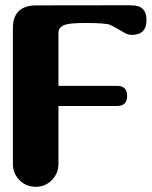

<svg xmlns="http://www.w3.org/2000/svg" viewBox="-20 -721 585 741"><path d="M545.4 -643.6Q545.4 -586.4 488.8 -586.4Q475.1 -586.4 462.4 -593.3L456.5 -596.7Q418.5 -619.6 405.3 -625Q387.2 -632.3 309.1 -632.3Q249.5 -632.3 229.5 -625Q205.6 -615.2 205.6 -596.2V-389.6H432.1Q470.7 -389.6 470.7 -350.6Q470.7 -312 432.1 -312H205.6V-87.9Q205.1 -51.3 179.7 -25.4Q154.3 0 117.7 0Q81.1 0 55.7 -25.4Q29.8 -51.3 29.8 -87.9V-612.8Q29.8 -695.8 112.8 -700.2L475.6 -700.7L488.8 -700.2Q545.4 -700.2 545.4 -643.6Z"/></svg>

Font: inglobal
Style: Bold
Weight: 700
Designer: Andrey Kochetov, Denis Davydov, Evgeny Yurtaev
Foundry: inglobal.ru
Version: Version 1.00 September 25, 2014, initial release